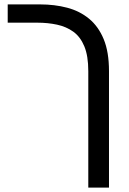

<svg xmlns="http://www.w3.org/2000/svg" viewBox="-20 -612 585 872"><path d="M381 240V-289Q381 -358 363 -401.5Q345 -445 313 -468Q281 -491 239 -500Q197 -509 150 -509H15V-592H162Q228 -592 285 -577Q342 -562 384.5 -527Q427 -492 451 -434Q475 -376 475 -289V240Z"/></svg>

Font: Noto Sans Living
Style: Regular
Weight: 400
Designer: Monotype Design Team
Foundry: Monotype Imaging Inc.
Version: Version 2.013; ttfautohint (v1.8.4.7-5d5b)